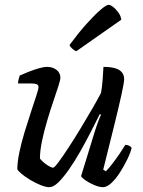

<svg xmlns="http://www.w3.org/2000/svg" viewBox="-20 -778 595 798"><path d="M185 0Q170 0 148 -9Q126 -18 104.5 -31Q83 -44 68.5 -56.5Q54 -69 52 -75Q52 -104 60.5 -145Q69 -186 82.5 -230Q96 -274 109 -313.5Q122 -353 131 -380.5Q140 -408 140 -415Q140 -425 132.5 -428Q125 -431 113 -431H55Q55 -441 58 -450.5Q61 -460 62 -464Q77 -471 98.5 -479.5Q120 -488 141 -494Q162 -500 176 -500Q199 -500 215 -487.5Q231 -475 231 -455Q231 -446 222.5 -419.5Q214 -393 201 -355Q188 -317 175.5 -274.5Q163 -232 154.5 -191.5Q146 -151 146 -119Q156 -106 174 -93.5Q192 -81 201 -81Q206 -81 223.5 -104.5Q241 -128 265.5 -165.5Q290 -203 316 -246Q342 -289 364.5 -328Q387 -367 400 -392Q404 -415 406.5 -445.5Q409 -476 410 -500Q439 -500 458 -494.5Q477 -489 486.5 -477.5Q496 -466 496 -449Q496 -435 485 -385Q474 -335 454.5 -256Q435 -177 409 -73L420 -66Q431 -77 446.5 -97Q462 -117 477 -139Q492 -161 501 -176Q510 -176 517.5 -172Q525 -168 527 -163Q522 -142 508.5 -114.5Q495 -87 478 -60.5Q461 -34 442.5 -17Q424 0 408 0Q393 0 372.5 -8.5Q352 -17 336 -28Q320 -39 317 -46L372 -225Q380 -251 388 -272.5Q396 -294 400 -301L395 -304Q378 -270 357 -229Q336 -188 313 -147.5Q290 -107 266.5 -73.5Q243 -40 222.5 -20Q202 0 185 0ZM297 -565Q289 -568 280 -576Q271 -584 269 -591Q305 -640 338.5 -677.5Q372 -715 397 -736.5Q422 -758 431 -758Q439 -758 451 -748.5Q463 -739 473 -724.5Q483 -710 484 -696Z"/></svg>

Font: Texturina Medium
Style: Italic
Weight: 500
Italic angle: -11°
Designer: Guillermo Torres Carreño
Foundry: Omnibus-Type
Version: Version 1.002